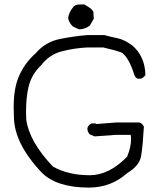

<svg xmlns="http://www.w3.org/2000/svg" viewBox="-20 -856 722 870"><path d="M338 -723 310 -736Q289 -758 289 -776Q292 -801 315 -828Q325 -835 336.5 -835.5Q348 -836 362 -836Q373 -829 384.5 -822Q396 -815 403 -803L405 -771L387 -740Q364 -723 338 -723ZM383 -6Q237 -6 169 -74Q43 -207 43 -329L42 -371Q42 -453 64 -506Q89 -568 142 -615Q186 -666 250 -679Q314 -692 375 -697H453Q486 -688 513.5 -682.5Q541 -677 577 -652Q637 -603 639 -515Q626 -501 620 -500Q614 -499 607 -499Q594 -501 588 -518Q566 -591 533 -617Q501 -629 448 -641H375Q317 -638 260.5 -623.5Q204 -609 167 -561Q122 -518 109 -461Q98 -415 98 -347L99 -314Q112 -215 220 -101Q290 -62 387 -62Q474 -62 556 -146Q574 -189 574 -227Q574 -236 572 -245H506L409 -238L387 -247Q376 -258 376 -273Q376 -281 385 -290Q391 -296 396 -297H412L417 -294L506 -301H612Q617 -300 623.5 -294Q630 -288 632 -282Q627 -195 620 -153Q614 -106 557 -72Q483 -6 383 -6Z"/></svg>

Font: Yozai
Style: Regular
Weight: 400
Designer: LXGW / Y.OzVox
Foundry: LXGW / Y.OzVox
Version: Version 0.861;October 22, 2024